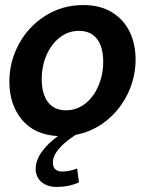

<svg xmlns="http://www.w3.org/2000/svg" viewBox="-20 -528 589 759"><path d="M189 114Q189 132 198.5 141Q208 150 226 150Q255 150 285 138L292 193Q252 211 205 211Q168 211 145 192.5Q122 174 121 141Q121 105 146 71Q171 37 209 10Q116 5 66.5 -55Q17 -115 17 -205Q17 -284 54.5 -353.5Q92 -423 159 -465.5Q226 -508 309 -508Q376 -508 422.5 -479.5Q469 -451 492.5 -402.5Q516 -354 516 -293Q516 -223 486 -159.5Q456 -96 402 -52Q348 -8 279 5Q189 64 189 114ZM241 -92Q283 -92 316.5 -118Q350 -144 369 -188.5Q388 -233 388 -284Q388 -342 363.5 -374Q339 -406 292 -406Q250 -406 216.5 -380Q183 -354 164 -310.5Q145 -267 145 -215Q145 -157 169.5 -124.5Q194 -92 241 -92Z"/></svg>

Font: Cabin
Style: Bold Italic
Weight: 700
Italic angle: -7°
Designer: Pablo Impallari
Foundry: Pablo Impallari. http://www.impallari.com Igino Marini. http://www.ikern.com
Version: Version 2.200